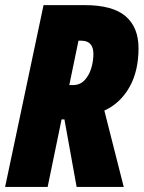

<svg xmlns="http://www.w3.org/2000/svg" viewBox="-25 -734 564 754"><path d="M-4.9 0 146 -713.9H307.1Q417.5 -713.9 468.3 -670.2Q519 -626.5 519 -544.9Q519 -453.6 482.7 -390.6Q446.3 -327.6 384.8 -299.8L460.9 0H275.9L228 -265.1H216.8L162.1 0ZM247.1 -399.9H261.2Q289.1 -399.9 306.9 -418.7Q324.7 -437.5 333.3 -465.8Q341.8 -494.1 341.8 -522Q341.8 -574.2 293.9 -574.2H283.2Z"/></svg>

Font: Open Sans Condensed ExtraBold
Style: Italic
Weight: 800
Width: 3
Italic angle: -12°
Designer: Monotype Design Team
Foundry: Monotype Imaging Inc.
Version: Version 3.003; ttfautohint (v1.8.4)